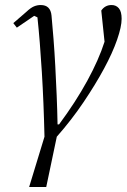

<svg xmlns="http://www.w3.org/2000/svg" viewBox="-20 -544 504 764"><path d="M157 0Q154 -134 146.5 -257.5Q139 -381 129 -475L116 -481L47 -434L33 -452L85 -497Q102 -513 115 -518.5Q128 -524 142 -524Q181 -524 185 -482Q189 -440 193 -388.5Q197 -337 200 -280.5Q203 -224 205.5 -165Q208 -106 209 -49H215Q281 -138 327 -222Q373 -306 396 -378L383 -502Q398 -524 424 -524Q442 -524 453 -511Q464 -498 464 -469Q464 -438 446 -386Q428 -334 394 -271Q360 -208 312.5 -137.5Q265 -67 206 0L164 200H96Z"/></svg>

Font: IBM Plex Serif Light
Style: Italic
Weight: 300
Italic angle: -14°
Designer: Mike Abbink, Paul van der Laan, Pieter van Rosmalen
Foundry: Bold Monday
Version: Version 3.001